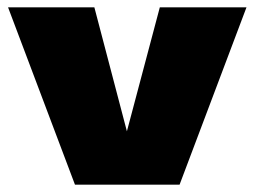

<svg xmlns="http://www.w3.org/2000/svg" viewBox="-20 -505 696 525"><path d="M2 -485H238L327 -146L417 -485H654L471 0H185Z"/></svg>

Font: Sarpanch Black
Style: Regular
Weight: 900
Designer: Manushi Parikh (Devanagari and Latin), Jyotish Sonowal (Devanagari)
Foundry: Indian Type Foundry
Version: Version 2.004;PS 1.0;hotconv 1.0.78;makeotf.lib2.5.61930; tt